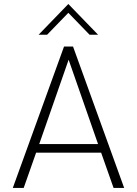

<svg xmlns="http://www.w3.org/2000/svg" viewBox="-20 -917 669 937"><path d="M168.5 -747.6 313.5 -897.5 458.5 -747.6H417L313.5 -854.5L210 -747.6ZM42.5 0 292.5 -689.9H336.4L585.9 0H534.2L473.6 -171.9H156.2L95.7 0ZM171.4 -213.9H458.5L314.9 -625.5Z"/></svg>

Font: HK Grotesk Light Legacy
Style: Regular
Weight: 300
Designer: Alfredo Marco Pradil
Foundry: Hanken Design Co.
Version: Version 2.022;PS 002.022;hotconv 1.0.88;makeotf.lib2.5.64775